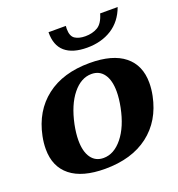

<svg xmlns="http://www.w3.org/2000/svg" viewBox="-132 -828 880 947"><g transform="rotate(-20 308.5 -354.5)"><path d="M227 -719H318Q317 -714 317 -704Q317 -665 337.5 -651.5Q358 -638 392 -638Q429 -638 456.5 -654Q484 -670 498 -719H590Q565 -651 510.5 -616.5Q456 -582 381 -582Q305 -582 265.5 -616Q226 -650 227 -719ZM17 -181Q17 -214 24 -248Q49 -371 137 -439Q225 -507 365 -507Q485 -507 547 -457Q609 -407 609 -315Q609 -282 602 -248Q577 -125 488.5 -57.5Q400 10 260 10Q141 10 79 -39.5Q17 -89 17 -181ZM434 -248Q443 -293 443 -329Q443 -388 420 -420.5Q397 -453 355 -453Q300 -453 256 -398.5Q212 -344 192 -248Q183 -203 183 -167Q183 -108 206 -75.5Q229 -43 271 -43Q326 -43 370.5 -98Q415 -153 434 -248Z"/></g></svg>

Font: Trirong ExtraBold
Style: Italic
Weight: 800
Italic angle: -12°
Designer: Katatrad Team
Foundry: CadsonDemak
Version: Version 1.001